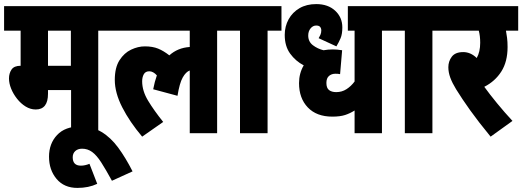

<svg xmlns="http://www.w3.org/2000/svg" viewBox="-20 -652 2557 940"><path d="M461 -502V0H328V-211H215V-193Q215 -116 155 -116Q129 -116 105.5 -130.5Q82 -145 63.5 -168.5Q45 -192 34.5 -218Q24 -244 24 -268Q24 -293 36.5 -311.5Q49 -330 81 -330V-502H0V-622H529V-502ZM327 -502H215V-330H327Z M456 248Q414 268 359 268Q294 268 257 224Q220 180 220 115Q220 51 259.5 9Q299 -33 373 -33Q432 -33 477 -6Q522 21 558.5 70.5Q595 120 629 187L528 233Q498 178 475.5 143Q453 108 431 92Q409 76 382 76Q361 76 348.5 87.5Q336 99 336 118Q336 159 376 159Q396 159 418 150Z M517 -502V-622H1111V-502H1043V0H909V-307Q890 -300 874.5 -272.5Q859 -245 849 -183L730 -215Q737 -252 748 -283Q730 -303 711 -303Q692 -303 684 -288.5Q676 -274 676 -254Q676 -207 705 -159Q734 -111 779 -55L676 17Q615 -55 578.5 -126.5Q542 -198 542 -261Q542 -321 565 -357Q588 -393 622 -409Q656 -425 689 -425Q727 -425 754 -414Q781 -403 809 -381Q850 -418 909 -422V-502Z M1290 -502V0H1155V-502H1099V-622H1358V-502Z M1918 -502H1850V0H1716V-111Q1694 -97 1669.5 -89Q1645 -81 1607 -81Q1530 -81 1487 -126Q1444 -171 1444 -245Q1444 -293 1467 -332Q1427 -353 1400.5 -389.5Q1374 -426 1374 -481Q1374 -523 1393 -557.5Q1412 -592 1446.5 -612Q1481 -632 1528 -632Q1586 -632 1621 -599.5Q1656 -567 1656 -518Q1656 -485 1647.5 -465Q1639 -445 1627 -425L1540 -465Q1544 -471 1548.5 -481Q1553 -491 1553 -503Q1553 -513 1547.5 -520Q1542 -527 1528 -527Q1512 -527 1500.5 -513Q1489 -499 1489 -478Q1489 -448 1512 -430.5Q1535 -413 1564 -406Q1586 -410 1610 -410Q1618 -410 1631.5 -409Q1645 -408 1655 -406L1645 -289Q1636 -291 1622 -291Q1603 -291 1590.5 -280Q1578 -269 1578 -246Q1578 -221 1591 -211Q1604 -201 1626 -201Q1654 -201 1676.5 -215.5Q1699 -230 1716 -253V-502H1683V-622H1918Z M2097 -502V0H1962V-502H1906V-622H2165V-502Z M2489 -60 2382 17Q2322 -56 2282 -112Q2242 -168 2213 -215Q2194 -246 2184.5 -272Q2175 -298 2175 -323Q2175 -352 2192 -374.5Q2209 -397 2248 -397Q2284 -397 2314 -368Q2331 -398 2331 -443Q2331 -476 2324 -502H2153V-622H2517V-502H2457Q2460 -487 2462.5 -467Q2465 -447 2465 -422Q2465 -350 2434.5 -302Q2404 -254 2351 -227Q2377 -191 2413.5 -146.5Q2450 -102 2489 -60Z"/></svg>

Font: Noto Sans ExtraCondensed ExtraBold
Style: Italic
Weight: 800
Width: 2
Italic angle: -12°
Designer: Monotype Design Team
Foundry: Monotype Imaging Inc.
Version: Version 2.013; ttfautohint (v1.8.4.7-5d5b)